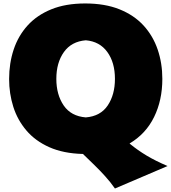

<svg xmlns="http://www.w3.org/2000/svg" viewBox="-20 -873 989 1110"><path d="M644.5 216.8Q618.7 179.7 587.6 145.5Q556.6 111.3 525.9 81.5L459.5 17.1Q346.2 14.2 265.1 -22Q184.1 -58.1 132.6 -118.7Q81.1 -179.2 56.9 -255.6Q32.7 -332 32.7 -416Q32.7 -507.3 59.1 -586.7Q85.4 -666 139.6 -725.8Q193.8 -785.6 276.9 -819.3Q359.9 -853 472.7 -853Q586.9 -853 671.1 -819.1Q755.4 -785.2 810.1 -725.3Q864.7 -665.5 891.6 -586.4Q918.5 -507.3 918.5 -417Q918.5 -293.9 870.8 -196.5Q823.2 -99.1 729 -43.5L732.9 -40Q776.4 -4.4 827.1 26.1Q877.9 56.6 948.7 86.9ZM476.1 -194.3Q561 -201.2 602.8 -263.4Q644.5 -325.7 644.5 -417Q644.5 -511.7 600.3 -572.5Q556.2 -633.3 476.1 -640.1Q393.1 -633.3 349.4 -572Q305.7 -510.7 305.7 -417Q305.7 -325.7 348.1 -263.4Q390.6 -201.2 476.1 -194.3Z"/></svg>

Font: Pinar Black
Style: Regular
Weight: 900
Designer: Amin Abedi
Version: Version 3.000